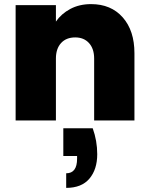

<svg xmlns="http://www.w3.org/2000/svg" viewBox="-20 -586 726 934"><path d="M423 -566Q520 -566 577 -501.5Q634 -437 634 -327V0H438V-301Q438 -349 413 -376.5Q388 -404 346 -404Q302 -404 277 -376.5Q252 -349 252 -301V0H56V-561H252V-481Q278 -519 322 -542.5Q366 -566 423 -566ZM431 38Q453 99 453 164Q453 238 415 283Q377 328 302 328V257Q355 257 355 186V173H288V38Z"/></svg>

Font: Fz Poppins ExtBd
Style: Regular
Weight: 800
Designer: Ninad Kale (Devanagari), Jonny Pinhorn (Latin)
Foundry: Indian Type Foundry
Version: Vit hóa bi Vntype.Com & FontZin.Com